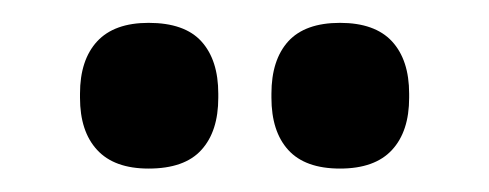

<svg xmlns="http://www.w3.org/2000/svg" viewBox="-20 -697 428 168"><path d="M110 -549.5Q80 -549.5 65 -565.8Q50 -582 50 -611.5V-615Q50 -644.5 65 -660.8Q80 -677 110 -677Q141.5 -677 156.2 -660.8Q171 -644.5 171 -615V-611.5Q171 -582 156.2 -565.8Q141.5 -549.5 110 -549.5ZM277.5 -549.5Q247 -549.5 232.2 -565.8Q217.5 -582 217.5 -611.5V-615Q217.5 -644.5 232.2 -660.8Q247 -677 277.5 -677Q308 -677 323 -660.8Q338 -644.5 338 -615V-611.5Q338 -582 323 -565.8Q308 -549.5 277.5 -549.5Z"/></svg>

Font: Anek Odia SemiBold
Style: Regular
Weight: 600
Version: Version 1.003